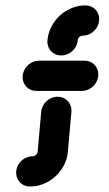

<svg xmlns="http://www.w3.org/2000/svg" viewBox="-20 -538 399 706"><path d="M191.9 -182.2Q207 -182.2 219.1 -174.8Q231.1 -167.4 237.4 -154.6Q243.7 -141.9 242.6 -126.7L229.6 19.3Q226.7 54.1 206.9 83.7Q187 113.3 156.1 130.6Q125.2 147.8 90.4 147.8Q75.2 147.8 63.1 140.4Q51.1 133 44.8 120.2Q38.5 107.4 39.6 92.2Q40.7 77 49.4 64.3Q58.1 51.5 71.5 44.1Q84.8 36.7 100 36.7Q104.4 36.7 108.7 34.3Q113 31.9 115.6 28Q118.1 24.1 118.5 19.3L131.5 -126.7Q132.6 -141.9 141.3 -154.6Q150 -167.4 163.3 -174.8Q176.7 -182.2 191.9 -182.2ZM63.3 -259.3Q64.8 -274.4 73.3 -287.2Q81.9 -300 95.2 -307.4Q108.5 -314.8 123.7 -314.8H290.4Q305.6 -314.8 317.8 -307.4Q330 -300 336.3 -287.2Q342.6 -274.4 341.1 -259.3Q340 -244.1 331.3 -231.3Q322.6 -218.5 309.3 -211.1Q295.9 -203.7 280.7 -203.7H114.1Q98.9 -203.7 86.9 -211.1Q74.8 -218.5 68.5 -231.3Q62.2 -244.1 63.3 -259.3ZM205.2 -334.1Q190 -334.1 178 -341.5Q165.9 -348.9 159.6 -361.7Q153.3 -374.4 154.4 -389.6Q157.4 -424.4 177.2 -454.1Q197 -483.7 228 -500.9Q258.9 -518.1 293.7 -518.1Q308.9 -518.1 321.1 -510.7Q333.3 -503.3 339.6 -490.6Q345.9 -477.8 344.4 -462.6Q343.3 -447.4 334.6 -434.6Q325.9 -421.9 312.6 -414.4Q299.3 -407 284.1 -407Q279.6 -407 275.4 -404.6Q271.1 -402.2 268.5 -398.3Q265.9 -394.4 265.6 -389.6Q264.4 -374.4 255.7 -361.7Q247 -348.9 233.7 -341.5Q220.4 -334.1 205.2 -334.1Z"/></svg>

Font: 26F Galaxy Sans Oblique
Style: Regular
Weight: 400
Italic angle: -5°
Designer: C₂₉H₂₅N₃O₅
Version: Version 1.200;FEAKit 1.0